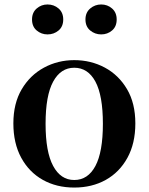

<svg xmlns="http://www.w3.org/2000/svg" viewBox="-20 -820 663 856"><path d="M311 16.2Q231.7 16.2 170.5 -18.3Q109.3 -52.8 74.5 -117Q39.6 -181.2 39.6 -269.8Q39.6 -359.1 76.8 -422Q114 -484.9 175.9 -518.4Q237.8 -551.9 311 -551.9Q385.1 -551.9 447.1 -518.8Q509 -485.6 546.2 -422.7Q583.4 -359.8 583.4 -269.8Q583.4 -180.5 548 -116.3Q512.6 -52 451.4 -17.9Q390.2 16.2 311 16.2ZM311 -17.5Q372 -17.5 405.4 -80.1Q438.7 -142.6 438.7 -268.1Q438.7 -394.2 405.4 -456.1Q372 -518 311 -518Q250.7 -518 217 -456.1Q183.2 -394.2 183.2 -268.1Q183.2 -142.6 217 -80.1Q250.7 -17.5 311 -17.5ZM191.8 -666.6Q164.4 -666.6 143.6 -684.1Q122.8 -701.6 122.8 -733.2Q122.8 -764.2 143.6 -782.2Q164.4 -800.1 191.8 -800.1Q220.3 -800.1 241.1 -782.2Q261.9 -764.2 261.9 -733.2Q261.9 -701.6 241.1 -684.1Q220.3 -666.6 191.8 -666.6ZM431.1 -666.6Q403.4 -666.6 382.2 -684.1Q361 -701.6 361 -733.2Q361 -764.2 382.2 -782.2Q403.4 -800.1 431.1 -800.1Q459.1 -800.1 479.6 -782.2Q500.2 -764.2 500.2 -733.2Q500.2 -701.6 479.6 -684.1Q459.1 -666.6 431.1 -666.6Z"/></svg>

Font: Noto Serif SC
Style: Regular
Weight: 200
Designer: Ryoko NISHIZUKA 西塚涼子 (kana & ideographs); Frank Grießhammer (Latin, Greek & Cyrillic); Wenlong ZHANG 张文龙 (bopomofo); San
Foundry: Adobe
Version: Version 2.001;hotconv 1.1.0;makeotfexe 2.6.0